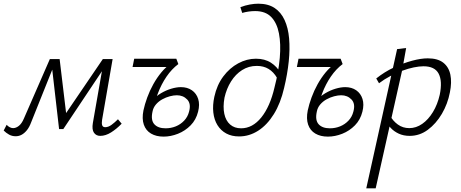

<svg xmlns="http://www.w3.org/2000/svg" viewBox="-37 -731 2498 1040"><path d="M506 5Q484 5 472 -12Q460 -29 466 -65L522 -385L547 -393L306 -32H283L243 -380L258 -411H286L324 -94L305 -95L520 -411H573L516 -82Q513 -63 516.5 -52.5Q520 -42 533 -42Q550 -42 567.5 -55Q585 -68 602 -85L622 -61Q595 -33 565 -14Q535 5 506 5ZM48 7Q28 7 12 -2Q-4 -11 -17 -24L-1 -55Q6 -47 15.5 -42Q25 -37 34 -37Q50 -37 65.5 -49.5Q81 -62 92 -88L233 -411H269L132 -69Q122 -42 108.5 -25.5Q95 -9 80 -1Q65 7 48 7Z M849 9Q809 9 781 -7.5Q753 -24 742 -56Q731 -88 740 -133Q747 -166 760.5 -203Q774 -240 793.5 -275Q813 -310 837 -339Q861 -368 888 -386L929 -384Q893 -357 865 -316Q837 -275 818.5 -226Q800 -177 789 -126Q779 -80 799 -58Q819 -36 860 -36Q889 -36 915 -46.5Q941 -57 960.5 -77.5Q980 -98 987 -126Q999 -169 977 -192Q955 -215 921 -215Q904 -215 883 -209.5Q862 -204 842 -193Q822 -182 807.5 -165Q793 -148 789 -126L756 -129Q766 -162 787 -186Q808 -210 835 -226Q862 -242 890.5 -250.5Q919 -259 943 -259Q978 -259 1002.5 -242Q1027 -225 1036.5 -195Q1046 -165 1036 -126Q1025 -82 995.5 -52Q966 -22 927 -6.5Q888 9 849 9ZM681 -368 690 -413H918L929 -384L894 -368Z M1258 8Q1218 8 1188.5 -8Q1159 -24 1141 -53Q1123 -82 1118.5 -121.5Q1114 -161 1124 -207Q1138 -271 1172.5 -317Q1207 -363 1253.5 -388Q1300 -413 1349 -413Q1397 -413 1430.5 -391.5Q1464 -370 1483 -335L1463 -310Q1445 -341 1418 -357.5Q1391 -374 1354 -374Q1310 -374 1274.5 -351.5Q1239 -329 1214.5 -290Q1190 -251 1179 -202Q1170 -152 1178 -114.5Q1186 -77 1209.5 -56.5Q1233 -36 1269 -36Q1331 -36 1378.5 -95Q1426 -154 1450 -258Q1472 -343 1478.5 -418Q1485 -493 1474 -550Q1463 -607 1432 -639Q1401 -671 1345 -671Q1328 -671 1310 -668.5Q1292 -666 1275 -661L1265 -692Q1291 -702 1316 -706.5Q1341 -711 1362 -711Q1415 -711 1450 -688Q1485 -665 1504.5 -622.5Q1524 -580 1529 -523Q1534 -466 1527 -398Q1520 -330 1502 -255Q1483 -172 1446.5 -113Q1410 -54 1361.5 -23Q1313 8 1258 8Z M1739 9Q1699 9 1671 -7.5Q1643 -24 1632 -56Q1621 -88 1630 -133Q1637 -166 1650.5 -203Q1664 -240 1683.5 -275Q1703 -310 1727 -339Q1751 -368 1778 -386L1819 -384Q1783 -357 1755 -316Q1727 -275 1708.5 -226Q1690 -177 1679 -126Q1669 -80 1689 -58Q1709 -36 1750 -36Q1779 -36 1805 -46.5Q1831 -57 1850.5 -77.5Q1870 -98 1877 -126Q1889 -169 1867 -192Q1845 -215 1811 -215Q1794 -215 1773 -209.5Q1752 -204 1732 -193Q1712 -182 1697.5 -165Q1683 -148 1679 -126L1646 -129Q1656 -162 1677 -186Q1698 -210 1725 -226Q1752 -242 1780.5 -250.5Q1809 -259 1833 -259Q1868 -259 1892.5 -242Q1917 -225 1926.5 -195Q1936 -165 1926 -126Q1915 -82 1885.5 -52Q1856 -22 1817 -6.5Q1778 9 1739 9ZM1571 -368 1580 -413H1808L1819 -384L1784 -368Z M1947 289 2114 -465 2163 -471 2141 -349 1998 289ZM2182 5Q2149 5 2123 -7Q2097 -19 2079 -38.5Q2061 -58 2051 -82L2075 -106Q2091 -76 2118 -56.5Q2145 -37 2180 -37Q2217 -37 2250 -60Q2283 -83 2308 -124Q2333 -165 2345 -218Q2360 -292 2339 -332Q2318 -372 2257 -372Q2234 -372 2204.5 -366Q2175 -360 2142.5 -348Q2110 -336 2077.5 -319Q2045 -302 2016 -280L2001 -306Q2046 -342 2096.5 -365.5Q2147 -389 2195 -402Q2243 -415 2280 -415Q2334 -415 2364 -391.5Q2394 -368 2402.5 -326.5Q2411 -285 2400 -231Q2388 -168 2356.5 -114.5Q2325 -61 2280.5 -28Q2236 5 2182 5Z"/></svg>

Font: Ysabeau Office Light
Style: Italic
Weight: 300
Italic angle: -12°
Designer: Christian Thalmann (Catharsis Fonts)
Version: Version 2.001;gftools[0.9.30]; featfreeze: tnum,lnum,ss02